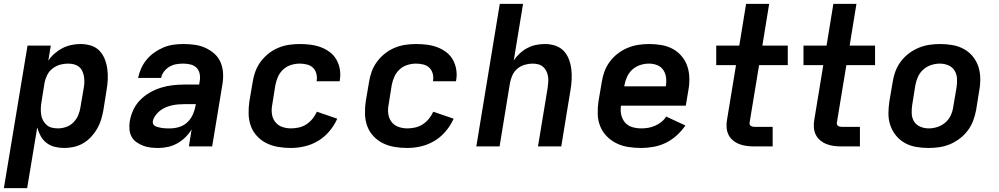

<svg xmlns="http://www.w3.org/2000/svg" viewBox="-31 -755 5151 990"><path d="M-11 215 111 -520H231L218 -442Q232 -463 251 -479.5Q270 -496 291.5 -507Q313 -518 337 -523Q361 -528 384 -528Q412 -528 438 -520Q464 -512 482 -493Q500 -474 509.5 -449.5Q519 -425 522.5 -398Q526 -371 524.5 -343Q523 -315 518 -287L502 -187Q498 -163 490.5 -138.5Q483 -114 470 -91.5Q457 -69 439 -49.5Q421 -30 398 -16.5Q375 -3 350 2.5Q325 8 300 8Q275 8 251 2Q227 -4 208.5 -18.5Q190 -33 178.5 -54Q167 -75 161 -98L109 215ZM268 -93Q289 -93 310.5 -100.5Q332 -108 348 -124.5Q364 -141 372.5 -161.5Q381 -182 384 -203L401 -303Q404 -319 404 -334Q404 -349 401.5 -363Q399 -377 392.5 -390Q386 -403 375 -411.5Q364 -420 349.5 -423.5Q335 -427 320 -427Q299 -427 279 -421.5Q259 -416 241 -402.5Q223 -389 213 -369.5Q203 -350 199 -330L183 -230Q180 -213 179.5 -197Q179 -181 181 -165Q183 -149 190.5 -135Q198 -121 209 -111Q220 -101 235.5 -97Q251 -93 268 -93Z M785 8Q765 8 744.5 5.5Q724 3 706 -4Q688 -11 672 -22.5Q656 -34 647 -51Q638 -68 636.5 -88.5Q635 -109 638 -129Q643 -159 656 -187.5Q669 -216 691.5 -239Q714 -262 742 -278Q770 -294 799.5 -303Q829 -312 859 -315.5Q889 -319 919 -319H996L999 -338Q1002 -356 998.5 -374.5Q995 -393 982.5 -405.5Q970 -418 951.5 -422.5Q933 -427 914 -427Q896 -427 878 -424Q860 -421 843.5 -411.5Q827 -402 815 -386.5Q803 -371 800 -353H681Q686 -378 697 -402.5Q708 -427 725.5 -448Q743 -469 766 -485Q789 -501 813.5 -511Q838 -521 863.5 -524.5Q889 -528 914 -528Q944 -528 973 -524Q1002 -520 1027.5 -508.5Q1053 -497 1074 -478.5Q1095 -460 1106 -434.5Q1117 -409 1119 -380Q1121 -351 1116 -321L1063 0H943L957 -88Q944 -66 924.5 -47Q905 -28 882.5 -15.5Q860 -3 835 2.5Q810 8 785 8ZM847 -93Q870 -93 894 -100.5Q918 -108 936 -125.5Q954 -143 964 -166Q974 -189 978 -213L979 -218H919Q903 -218 886.5 -216.5Q870 -215 854.5 -211.5Q839 -208 823.5 -201.5Q808 -195 794.5 -184.5Q781 -174 770.5 -159.5Q760 -145 757 -130Q756 -123 758.5 -116.5Q761 -110 766.5 -106.5Q772 -103 778.5 -101Q785 -99 792 -97.5Q799 -96 805 -95Q811 -94 818.5 -93.5Q826 -93 833 -93Q840 -93 847 -93Z M1469 8Q1435 8 1403 2.5Q1371 -3 1343.5 -16.5Q1316 -30 1294.5 -53Q1273 -76 1262.5 -105Q1252 -134 1251 -167Q1250 -200 1255 -233L1272 -333Q1276 -360 1286 -387Q1296 -414 1313.5 -437.5Q1331 -461 1354.5 -479.5Q1378 -498 1405 -509Q1432 -520 1459.5 -524Q1487 -528 1514 -528Q1543 -528 1570.5 -524.5Q1598 -521 1623.5 -511.5Q1649 -502 1670 -486Q1691 -470 1704 -447Q1717 -424 1721.5 -396.5Q1726 -369 1721 -341L1720 -336H1601L1602 -338Q1605 -358 1600 -376Q1595 -394 1582.5 -406Q1570 -418 1551.5 -422.5Q1533 -427 1514 -427Q1492 -427 1469.5 -420Q1447 -413 1429.5 -397Q1412 -381 1402.5 -359.5Q1393 -338 1389 -317L1373 -217Q1368 -192 1371 -168.5Q1374 -145 1387.5 -127Q1401 -109 1423 -101Q1445 -93 1469 -93Q1489 -93 1509.5 -97.5Q1530 -102 1548 -113.5Q1566 -125 1580 -142Q1594 -159 1603 -179L1708 -143Q1693 -109 1668 -79Q1643 -49 1610 -29Q1577 -9 1540.5 -0.5Q1504 8 1469 8Z M2069 8Q2035 8 2003 2.5Q1971 -3 1943.5 -16.5Q1916 -30 1894.5 -53Q1873 -76 1862.5 -105Q1852 -134 1851 -167Q1850 -200 1855 -233L1872 -333Q1876 -360 1886 -387Q1896 -414 1913.5 -437.5Q1931 -461 1954.5 -479.5Q1978 -498 2005 -509Q2032 -520 2059.5 -524Q2087 -528 2114 -528Q2143 -528 2170.5 -524.5Q2198 -521 2223.5 -511.5Q2249 -502 2270 -486Q2291 -470 2304 -447Q2317 -424 2321.5 -396.5Q2326 -369 2321 -341L2320 -336H2201L2202 -338Q2205 -358 2200 -376Q2195 -394 2182.5 -406Q2170 -418 2151.5 -422.5Q2133 -427 2114 -427Q2092 -427 2069.5 -420Q2047 -413 2029.5 -397Q2012 -381 2002.5 -359.5Q1993 -338 1989 -317L1973 -217Q1968 -192 1971 -168.5Q1974 -145 1987.5 -127Q2001 -109 2023 -101Q2045 -93 2069 -93Q2089 -93 2109.5 -97.5Q2130 -102 2148 -113.5Q2166 -125 2180 -142Q2194 -159 2203 -179L2308 -143Q2293 -109 2268 -79Q2243 -49 2210 -29Q2177 -9 2140.5 -0.5Q2104 8 2069 8Z M2425 0 2546 -735H2666L2618 -443Q2631 -463 2649.5 -480Q2668 -497 2689.5 -508Q2711 -519 2733.5 -523.5Q2756 -528 2779 -528Q2807 -528 2832.5 -519.5Q2858 -511 2875.5 -492.5Q2893 -474 2902.5 -449Q2912 -424 2915 -397Q2918 -370 2916.5 -342.5Q2915 -315 2910 -287L2863 0H2743L2793 -303Q2795 -318 2796 -333Q2797 -348 2794.5 -362.5Q2792 -377 2785.5 -389.5Q2779 -402 2768.5 -411Q2758 -420 2744 -423.5Q2730 -427 2715 -427Q2695 -427 2674.5 -421Q2654 -415 2637.5 -401.5Q2621 -388 2612 -369Q2603 -350 2599 -330L2545 0Z M3276 8Q3242 8 3209.5 3Q3177 -2 3149 -15.5Q3121 -29 3098.5 -51.5Q3076 -74 3064 -103.5Q3052 -133 3051 -166Q3050 -199 3055 -233L3072 -333Q3076 -360 3086 -387Q3096 -414 3114 -438Q3132 -462 3156 -480Q3180 -498 3207 -509Q3234 -520 3261.5 -524Q3289 -528 3317 -528Q3349 -528 3380.5 -522.5Q3412 -517 3438.5 -502.5Q3465 -488 3484.5 -464.5Q3504 -441 3513.5 -412Q3523 -383 3523.5 -351Q3524 -319 3518 -287L3505 -210H3171Q3167 -185 3172.5 -162Q3178 -139 3192.5 -122.5Q3207 -106 3229.5 -99.5Q3252 -93 3276 -93Q3294 -93 3311.5 -96Q3329 -99 3346.5 -106.5Q3364 -114 3379 -126Q3394 -138 3404 -154L3503 -108Q3484 -80 3458 -56.5Q3432 -33 3402 -18.5Q3372 -4 3339.5 2Q3307 8 3276 8ZM3188 -310H3402Q3406 -333 3403.5 -354.5Q3401 -376 3389.5 -393.5Q3378 -411 3358 -419Q3338 -427 3315 -427Q3293 -427 3271 -420Q3249 -413 3231 -397.5Q3213 -382 3203 -360.5Q3193 -339 3189 -317Z M3859 0Q3839 0 3819 -2.5Q3799 -5 3781 -12Q3763 -19 3748 -31.5Q3733 -44 3725 -61Q3717 -78 3715.5 -98Q3714 -118 3718 -139L3764 -419H3662V-520H3781L3816 -735H3935L3900 -520H4031V-419H3883L3834 -122Q3833 -117 3835 -112.5Q3837 -108 3841 -105.5Q3845 -103 3849.5 -102Q3854 -101 3859 -101H3953V0Z M4309 0Q4289 0 4269 -2.5Q4249 -5 4231 -12Q4213 -19 4198 -31.5Q4183 -44 4175 -61Q4167 -78 4165.5 -98Q4164 -118 4168 -139L4214 -419H4112V-520H4231L4266 -735H4385L4350 -520H4481V-419H4333L4284 -122Q4283 -117 4285 -112.5Q4287 -108 4291 -105.5Q4295 -103 4299.5 -102Q4304 -101 4309 -101H4403V0Z M4756 8Q4724 8 4692.5 2.5Q4661 -3 4635 -17.5Q4609 -32 4589.5 -55.5Q4570 -79 4560 -108Q4550 -137 4550 -169Q4550 -201 4555 -233L4572 -333Q4576 -360 4586 -387Q4596 -414 4614 -438Q4632 -462 4656 -480Q4680 -498 4707 -509Q4734 -520 4761.5 -524Q4789 -528 4817 -528Q4849 -528 4880.5 -522.5Q4912 -517 4938.5 -502.5Q4965 -488 4984.5 -464.5Q5004 -441 5013.5 -412Q5023 -383 5023.5 -351Q5024 -319 5018 -287L5002 -187Q4997 -160 4987 -133Q4977 -106 4959 -82Q4941 -58 4917 -40Q4893 -22 4866.5 -11Q4840 0 4812 4Q4784 8 4756 8ZM4758 -93Q4780 -93 4802 -100Q4824 -107 4842.5 -122.5Q4861 -138 4871 -159.5Q4881 -181 4884 -203L4901 -303Q4905 -327 4903.5 -350Q4902 -373 4891 -391Q4880 -409 4859.5 -418Q4839 -427 4815 -427Q4793 -427 4771 -420Q4749 -413 4731 -397.5Q4713 -382 4703 -360.5Q4693 -339 4689 -317L4673 -217Q4669 -193 4670 -170Q4671 -147 4682 -129Q4693 -111 4713.5 -102Q4734 -93 4758 -93Z"/></svg>

Font: Iosevka Aile
Style: Bold Italic
Weight: 700
Italic angle: -9°
Designer: Belleve Invis
Foundry: Belleve Invis
Version: Version 28.0.1; ttfautohint (v1.8.4)